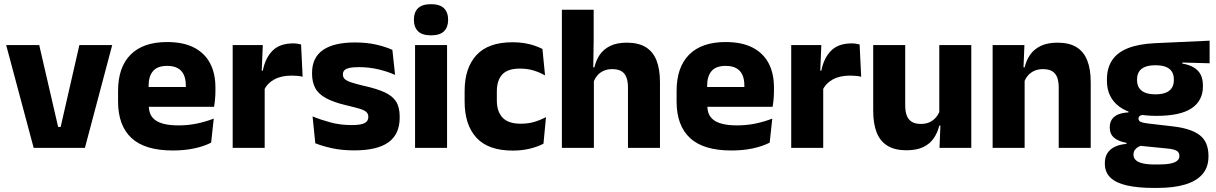

<svg xmlns="http://www.w3.org/2000/svg" viewBox="-20 -707 5812 918"><path d="M270 -100 359.5 -491.5H516.5L386 0H141L9.5 -491.5H167.5L258 -100Z M806.5 12.5Q672.5 12.5 608.5 -47.2Q544.5 -107 544.5 -221.5V-272.5Q544.5 -385.5 604.5 -445.8Q664.5 -506 779 -506Q856 -506 907.2 -479.8Q958.5 -453.5 984.2 -405Q1010 -356.5 1010 -288.5V-272Q1010 -253 1008.2 -233.2Q1006.5 -213.5 1003.5 -196.5H865.5Q867.5 -225.5 868 -251.2Q868.5 -277 868.5 -298Q868.5 -328.5 859 -349.2Q849.5 -370 829.8 -381Q810 -392 779 -392Q733 -392 711.8 -367.2Q690.5 -342.5 690.5 -297V-252L691.5 -235.5V-200.5Q691.5 -181.5 697.8 -164.5Q704 -147.5 719.8 -134.8Q735.5 -122 763.2 -114.8Q791 -107.5 834 -107.5Q879.5 -107.5 921.5 -116.2Q963.5 -125 1002 -140L989.5 -25Q955.5 -7.5 909 2.5Q862.5 12.5 806.5 12.5ZM625.5 -196.5V-291H972.5V-196.5Z M1242.5 -276 1200.5 -369H1236.5Q1248.5 -430 1283.2 -464.8Q1318 -499.5 1381.5 -499.5Q1392.5 -499.5 1401.8 -498Q1411 -496.5 1419.5 -494.5L1427 -340Q1416.5 -343 1402.5 -344.2Q1388.5 -345.5 1374 -345.5Q1325 -345.5 1291.5 -327.2Q1258 -309 1242.5 -276ZM1092.5 0V-491.5H1236.5L1230 -334.5L1245.5 -332.5V0Z M1673.5 12Q1615 12 1568 1.8Q1521 -8.5 1487.5 -22L1474.5 -150.5Q1513 -134.5 1559.8 -121.8Q1606.5 -109 1661 -109Q1704.5 -109 1722.8 -118.2Q1741 -127.5 1741 -147V-149Q1741 -162.5 1731.8 -171.2Q1722.5 -180 1699.8 -187Q1677 -194 1636 -203.5Q1574.5 -218 1538.5 -237.8Q1502.5 -257.5 1487.2 -286.2Q1472 -315 1472 -354.5V-358.5Q1472 -431.5 1524 -467.8Q1576 -504 1677 -504Q1734 -504 1779.5 -493.5Q1825 -483 1856 -468.5L1869 -349Q1833 -365 1788.8 -375.5Q1744.5 -386 1696 -386Q1666.5 -386 1649.8 -382Q1633 -378 1626.2 -370.5Q1619.5 -363 1619.5 -352V-350.5Q1619.5 -338.5 1627.5 -330Q1635.5 -321.5 1656.8 -314Q1678 -306.5 1718 -297Q1780 -283.5 1818 -266.2Q1856 -249 1873.5 -221.8Q1891 -194.5 1891 -149.5V-145Q1891 -65.5 1837.5 -26.8Q1784 12 1673.5 12Z M1964.5 0V-491.5H2117.5V0ZM2041 -538Q1998 -538 1978.5 -557.8Q1959 -577.5 1959 -611V-614.5Q1959 -648 1978.5 -667.5Q1998 -687 2041 -687Q2083 -687 2102.8 -667.5Q2122.5 -648 2122.5 -614.5V-611Q2122.5 -577 2102.8 -557.5Q2083 -538 2041 -538Z M2431.5 13Q2314.5 13 2258 -48.5Q2201.5 -110 2201.5 -221.5V-272.5Q2201.5 -382 2258 -443.5Q2314.5 -505 2431 -505Q2461 -505 2487 -500.8Q2513 -496.5 2535 -489Q2557 -481.5 2573.5 -473L2586 -346.5Q2561.5 -360.5 2532 -369.8Q2502.5 -379 2465.5 -379Q2407.5 -379 2381.5 -351Q2355.5 -323 2355.5 -270V-227.5Q2355.5 -173.5 2383 -144.5Q2410.5 -115.5 2469 -115.5Q2505.5 -115.5 2534.8 -124.2Q2564 -133 2590.5 -147L2578.5 -20Q2552.5 -6 2514.5 3.5Q2476.5 13 2431.5 13Z M2982.5 0V-289Q2982.5 -316 2975.5 -335.8Q2968.5 -355.5 2952.2 -366Q2936 -376.5 2907 -376.5Q2883.5 -376.5 2865.5 -368.2Q2847.5 -360 2835.8 -345.8Q2824 -331.5 2817.5 -313.5L2786.5 -385H2822Q2829.5 -418.5 2847.5 -445Q2865.5 -471.5 2897.2 -487.2Q2929 -503 2977 -503Q3032 -503 3067 -481.8Q3102 -460.5 3118.8 -418.5Q3135.5 -376.5 3135.5 -313.5V0ZM2666.5 0V-660.5H2818.5V-513.5L2816 -351.5L2819.5 -339.5V0Z M3477 12.5Q3343 12.5 3279 -47.2Q3215 -107 3215 -221.5V-272.5Q3215 -385.5 3275 -445.8Q3335 -506 3449.5 -506Q3526.5 -506 3577.8 -479.8Q3629 -453.5 3654.8 -405Q3680.5 -356.5 3680.5 -288.5V-272Q3680.5 -253 3678.8 -233.2Q3677 -213.5 3674 -196.5H3536Q3538 -225.5 3538.5 -251.2Q3539 -277 3539 -298Q3539 -328.5 3529.5 -349.2Q3520 -370 3500.2 -381Q3480.5 -392 3449.5 -392Q3403.5 -392 3382.2 -367.2Q3361 -342.5 3361 -297V-252L3362 -235.5V-200.5Q3362 -181.5 3368.2 -164.5Q3374.5 -147.5 3390.2 -134.8Q3406 -122 3433.8 -114.8Q3461.5 -107.5 3504.5 -107.5Q3550 -107.5 3592 -116.2Q3634 -125 3672.5 -140L3660 -25Q3626 -7.5 3579.5 2.5Q3533 12.5 3477 12.5ZM3296 -196.5V-291H3643V-196.5Z M3913 -276 3871 -369H3907Q3919 -430 3953.8 -464.8Q3988.5 -499.5 4052 -499.5Q4063 -499.5 4072.2 -498Q4081.5 -496.5 4090 -494.5L4097.5 -340Q4087 -343 4073 -344.2Q4059 -345.5 4044.5 -345.5Q3995.5 -345.5 3962 -327.2Q3928.5 -309 3913 -276ZM3763 0V-491.5H3907L3900.5 -334.5L3916 -332.5V0Z M4308 -491.5V-202.5Q4308 -175.5 4315 -155.8Q4322 -136 4338.5 -125.2Q4355 -114.5 4383.5 -114.5Q4407.5 -114.5 4425.2 -123Q4443 -131.5 4455.2 -146Q4467.5 -160.5 4473.5 -178L4497 -106.5H4471Q4463 -73.5 4444.8 -46.5Q4426.5 -19.5 4394.8 -4Q4363 11.5 4313.5 11.5Q4259 11.5 4223.8 -9.8Q4188.5 -31 4171.8 -73Q4155 -115 4155 -178V-491.5ZM4624 -491.5V0H4472L4477 -123L4471 -137V-491.5Z M5042 0V-289Q5042 -316 5035 -335.8Q5028 -355.5 5011.5 -366Q4995 -376.5 4966.5 -376.5Q4943 -376.5 4925 -368.2Q4907 -360 4894.8 -345.8Q4882.5 -331.5 4876.5 -313.5L4853 -385H4879Q4887 -418.5 4905.2 -445Q4923.5 -471.5 4955.5 -487.2Q4987.5 -503 5036.5 -503Q5091.5 -503 5126.5 -481.8Q5161.5 -460.5 5178.2 -418.5Q5195 -376.5 5195 -313.5V0ZM4726 0V-491.5H4878L4873 -368.5L4879 -354V0Z M5510 -153Q5391.5 -153 5332 -197Q5272.5 -241 5272.5 -320.5V-327Q5272.5 -381 5296.8 -418.2Q5321 -455.5 5371.5 -476Q5422 -496.5 5501 -500.5L5763.5 -512.5V-404.5L5633 -408V-403Q5666.5 -397.5 5688.2 -384.2Q5710 -371 5720.8 -349.8Q5731.5 -328.5 5731.5 -297.5V-294Q5731.5 -225.5 5677.2 -189.2Q5623 -153 5510 -153ZM5502.5 79.5H5517.5Q5553.5 79.5 5575.8 75Q5598 70.5 5608.5 61.5Q5619 52.5 5619 39V38Q5619 20.5 5604.2 13Q5589.5 5.5 5560 3L5415 -11.5L5448.5 -13.5Q5433.5 -11 5422.8 -5Q5412 1 5405.8 10Q5399.5 19 5399.5 32V33Q5399.5 48 5410.5 58.5Q5421.5 69 5444.2 74.2Q5467 79.5 5502.5 79.5ZM5495 191.5Q5421 191.5 5368.8 179.8Q5316.5 168 5289.5 142.5Q5262.5 117 5262.5 75V73Q5262.5 44.5 5275 25Q5287.5 5.5 5311 -5.5Q5334.5 -16.5 5366 -19V-24Q5327.5 -31 5306.8 -48.5Q5286 -66 5286 -97.5V-98Q5286 -120.5 5296.2 -136Q5306.5 -151.5 5326.5 -159.8Q5346.5 -168 5375.5 -169.5V-186L5488.5 -157.5L5455.5 -158Q5438 -158 5430.8 -153.5Q5423.5 -149 5423.5 -140V-139.5Q5423.5 -128.5 5435.2 -123.8Q5447 -119 5473.5 -116L5590 -102.5Q5675 -92.5 5716.5 -60.5Q5758 -28.5 5758 38.5V41.5Q5758 92.5 5729.2 125.8Q5700.5 159 5646.2 175.2Q5592 191.5 5514 191.5ZM5505 -256Q5534.5 -256 5553.8 -263.8Q5573 -271.5 5582.8 -286.8Q5592.5 -302 5592.5 -323.5V-328Q5592.5 -349.5 5583 -364.5Q5573.5 -379.5 5554.2 -387.2Q5535 -395 5505 -395H5504.5Q5474 -395 5454.5 -387Q5435 -379 5425.8 -364Q5416.5 -349 5416.5 -327.5V-323.5Q5416.5 -302 5426.2 -286.8Q5436 -271.5 5455.5 -263.8Q5475 -256 5505 -256Z"/></svg>

Font: Anek Telugu Medium
Style: Bold
Weight: 700
Version: Version 1.003